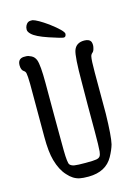

<svg xmlns="http://www.w3.org/2000/svg" viewBox="-139 -1032 802 1107"><g transform="rotate(-15 262.0 -478.5)"><path d="M29.3 -723.6Q29.3 -761.7 63.5 -764.6Q63.5 -764.6 80.1 -764.6Q91.8 -764.6 109.9 -755.4Q127.9 -746.1 135.7 -725.6Q147.5 -694.3 147.5 -586.9V-397.5Q147.5 -328.1 147.9 -279.3Q148.4 -230.5 148.4 -183.6Q149.4 -108.4 158.7 -98.1Q168 -87.9 185.5 -85Q203.1 -82 252 -82Q300.8 -82 316.4 -85Q332 -87.9 338.4 -96.7Q344.7 -105.5 346.7 -125Q349.6 -155.3 349.6 -244.1V-399.4Q349.6 -480.5 350.6 -538.1Q350.6 -690.4 363.3 -725.6Q377.9 -765.6 425.8 -765.6Q457 -765.6 465.8 -746.1Q468.8 -737.3 468.8 -727.5Q468.8 -719.7 466.8 -711.9Q462.9 -692.4 454.1 -685.5Q445.3 -678.7 442.4 -667Q437.5 -645.5 437.5 -573.2V-326.2Q434.6 -191.4 423.8 -146.5Q415 -115.2 394.5 -78.1Q352.5 -2 249 -1Q214.8 -1 196.3 -4.9Q157.2 -12.7 126 -48.8Q92.8 -84 75.2 -146.5Q60.5 -198.2 60.5 -287.1V-605.5Q59.6 -654.3 56.6 -667Q54.7 -679.7 44.9 -685.5Q29.3 -695.3 29.3 -723.6ZM332 -830.1Q330.1 -812.5 317.4 -812.5Q304.7 -812.5 232.4 -836.9Q160.2 -861.3 137.7 -883.8Q122.1 -898.4 122.1 -911.6Q122.1 -924.8 127 -934.6Q137.7 -956.1 156.2 -956.1Q157.2 -956.1 160.2 -956.1Q163.1 -956.1 168.9 -956.1Q196.3 -949.2 256.8 -906.2Q332 -849.6 332 -831.1Z"/></g></svg>

Font: Semi-Sweet
Style: Book
Weight: 400
Designer: Walter E Stewart
Version: 0.5